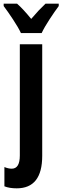

<svg xmlns="http://www.w3.org/2000/svg" viewBox="-51 -786 340 1046"><path d="M197 -766Q177 -747 159.5 -728.5Q142 -710 119 -683Q75 -737 42 -766H-31V-753Q-9 -724 20 -680Q49 -636 63 -606H176Q191 -638 219.5 -681.5Q248 -725 269 -753V-766ZM179 63V-545H57V61Q57 133 13 133Q-6 133 -27 124V229Q0 240 40 240Q179 240 179 63Z"/></svg>

Font: Noto Sans UI Condensed
Style: Bold
Weight: 700
Width: 3
Designer: Monotype Design Team
Foundry: Monotype Imaging Inc.
Version: 1.001